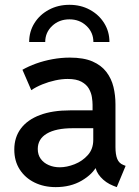

<svg xmlns="http://www.w3.org/2000/svg" viewBox="-20 -766 574 794"><path d="M210.4 7.8Q161.6 7.8 122.8 -11.2Q84 -30.3 61.5 -65.2Q39.1 -100.1 39.1 -147.5Q39.1 -198.2 66.4 -234.6Q93.8 -271 145.3 -290.3Q196.8 -309.6 270 -309.6H382.3V-235.8H281.2Q211.4 -235.8 173.8 -213.6Q136.2 -191.4 136.2 -149.9Q136.2 -126 148.4 -109.1Q160.6 -92.3 181.4 -83.3Q202.1 -74.2 227.1 -74.2Q256.3 -74.2 288.6 -86.9Q320.8 -99.6 343.3 -124.8Q365.7 -149.9 365.7 -187.5V-243.7L362.8 -272V-333Q362.8 -345.7 360.1 -363.8Q357.4 -381.8 347.7 -399.2Q337.9 -416.5 316.9 -428Q295.9 -439.5 259.8 -439.5Q235.8 -439.5 208.5 -433.6Q181.2 -427.7 155.3 -417.2Q129.4 -406.7 109.4 -393.1L72.8 -477.5Q97.7 -491.7 129.4 -503.2Q161.1 -514.6 197 -521.2Q232.9 -527.8 268.6 -527.8Q325.7 -527.8 362.3 -512Q398.9 -496.1 419.9 -468.5Q440.9 -440.9 449.2 -406.5Q457.5 -372.1 457.5 -335V-158.2Q457.5 -127 464.8 -108.9Q472.2 -90.8 489.7 -84L499.5 -80.1L462.9 7.8L447.8 2Q417 -10.3 396.2 -33.7Q375.5 -57.1 374.5 -79.6L395.5 -69.8H355.5L382.3 -83Q363.8 -45.9 317.9 -19Q272 7.8 210.4 7.8ZM267.1 -746.1Q314 -746.1 351.3 -725.8Q388.7 -705.6 410.6 -670.7Q432.6 -635.7 432.6 -592.3H366.2Q366.2 -631.8 337.6 -658.9Q309.1 -686 267.1 -686Q224.6 -686 195.8 -658.9Q167 -631.8 167 -592.3H100.6Q100.6 -635.7 122.6 -670.7Q144.5 -705.6 182.4 -725.8Q220.2 -746.1 267.1 -746.1Z"/></svg>

Font: Reddit Sans Medium
Style: Regular
Weight: 500
Designer: Stephen Hutchings
Foundry: Reddit
Version: Version 1.014